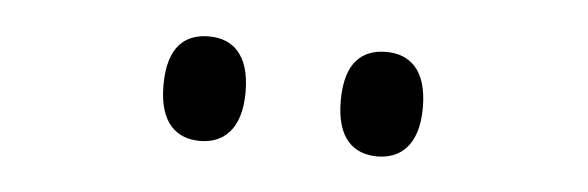

<svg xmlns="http://www.w3.org/2000/svg" viewBox="-25 -791 628 205"><g transform="rotate(5 288.5 -688.0)"><path d="M383 -632C407 -632 427 -647 427 -688C427 -730 407 -744 383 -744C358 -744 339 -730 339 -688C339 -647 358 -632 383 -632ZM193 -632C217 -632 237 -647 237 -688C237 -730 217 -744 193 -744C168 -744 149 -730 149 -688C149 -647 168 -632 193 -632Z"/></g></svg>

Font: Noto Serif Display
Style: Regular
Weight: 400
Designer: Monotype Design Team
Foundry: Monotype Imaging Inc.
Version: Version 2.009